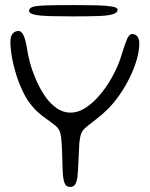

<svg xmlns="http://www.w3.org/2000/svg" viewBox="-20 -726 591 756"><path d="M257 10Q242 10 236.2 -1Q230.5 -12 228 -35Q227 -45.5 226.5 -60.5Q226 -75.5 225.5 -92.2Q225 -109 224.5 -125.8Q224 -142.5 223 -157Q222 -183.5 217.2 -202.8Q212.5 -222 191 -237Q168.5 -253 146.5 -270Q124.5 -287 107.5 -307Q88.5 -328.5 72.8 -360Q57 -391.5 45.5 -427.2Q34 -463 27.5 -498.2Q21 -533.5 21 -562Q21 -575.5 24.8 -584.8Q28.5 -594 36 -599Q43.5 -604 53.5 -604Q64 -604 72 -588Q80 -572 86 -537Q90 -509.5 97.5 -480.8Q105 -452 116.5 -425Q132 -386 153 -353.5Q174 -321 200.8 -301.8Q227.5 -282.5 258.5 -282.5Q286 -282.5 313 -299Q340 -315.5 364.5 -342.5Q397 -378 422.2 -424Q447.5 -470 459 -511Q472 -553.5 480.5 -572.8Q489 -592 500 -592Q509 -592 515.5 -587.5Q522 -583 525.2 -574.8Q528.5 -566.5 528.5 -555.5Q528.5 -526 518.5 -491.5Q508.5 -457 491.2 -421.5Q474 -386 451.5 -353.5Q429 -321 404.5 -296.5Q382.5 -274.5 359 -256.8Q335.5 -239 321 -227Q310.5 -218.5 305 -210.2Q299.5 -202 297 -191.2Q294.5 -180.5 292.5 -164.5Q292 -152 291 -134.5Q290 -117 289.2 -98.2Q288.5 -79.5 287.5 -61.5Q286.5 -43.5 285 -29.5Q282.5 -10.5 276 -0.2Q269.5 10 257 10ZM266 -661.5Q216 -661.5 177.2 -662.5Q138.5 -663.5 116.5 -668.2Q94.5 -673 94.5 -683.5Q94.5 -694 108.8 -698.8Q123 -703.5 162.2 -704.8Q201.5 -706 277 -706Q324.5 -706 362 -705Q399.5 -704 421.2 -700.2Q443 -696.5 443 -688Q443 -675.5 423.8 -669.8Q404.5 -664 365.5 -662.8Q326.5 -661.5 266 -661.5Z"/></svg>

Font: Gluten ExtraLight
Style: Regular
Weight: 250
Designer: Tyler Finck
Foundry: Etcetera Type Company
Version: Version 1.300